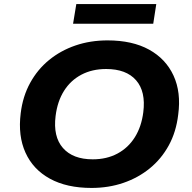

<svg xmlns="http://www.w3.org/2000/svg" viewBox="-20 -915 947 946"><path d="M431 11Q309 11 226 -34.5Q143 -80 105.5 -163Q68 -246 82 -357Q92 -440 128.5 -506.5Q165 -573 222 -619.5Q279 -666 352 -691Q425 -716 510 -716Q632 -716 714.5 -670.5Q797 -625 835 -542.5Q873 -460 858 -350Q848 -265 811.5 -198.5Q775 -132 718 -85.5Q661 -39 588 -14Q515 11 431 11ZM437 -130Q506 -130 559 -158.5Q612 -187 644.5 -239Q677 -291 686 -362Q699 -464 650.5 -519.5Q602 -575 503 -575Q434 -575 381 -547Q328 -519 295.5 -467.5Q263 -416 254 -344Q241 -242 290 -186Q339 -130 437 -130ZM340 -798 356 -895H750L735 -798Z"/></svg>

Font: Nunito Sans 10pt SemiExpanded ExtraBold
Style: Italic
Weight: 800
Width: 6
Italic angle: -9°
Designer: Vernon Adams
Foundry: Vernon Adams
Version: Version 3.101;gftools[0.9.27]